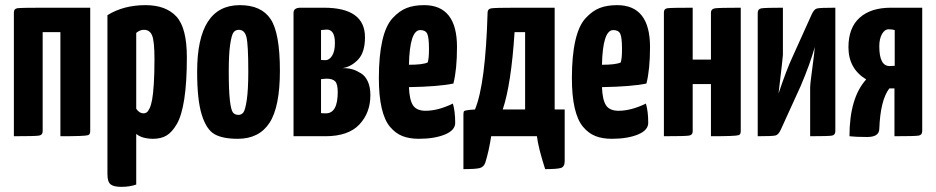

<svg xmlns="http://www.w3.org/2000/svg" viewBox="-20 -530 3641 747"><path d="M331 -20Q331 -6 322 -4Q310 0 215 0V-405H146V-20V-19Q146 -5 132 -2.5Q118 0 34 0V-480Q34 -481 34 -482Q34 -496 48 -498Q62 -500 146 -500H331Z M398 -471Q461 -510 546 -510Q625 -510 666 -466Q707 -422 707 -307Q707 -210 697 -145Q687 -80 668 -47.5Q649 -15 627.5 -2.5Q606 10 576 10Q533 10 510 -9V188Q485 197 452 197Q422 197 410 187Q398 177 398 148ZM510 -107Q522 -89 538 -89Q545 -89 550.5 -92.5Q556 -96 562 -108.5Q568 -121 572 -143Q576 -165 578.5 -205Q581 -245 581 -300Q581 -369 572 -391.5Q563 -414 540 -414Q524 -414 510 -402Z M747 -251Q747 -510 913 -510Q997 -510 1033 -455.5Q1069 -401 1069 -255Q1069 -114 1028.5 -52Q988 10 905 10Q846 10 814.5 -8Q783 -26 765 -83.5Q747 -141 747 -251ZM870 -252Q870 -177 874.5 -139Q879 -101 886.5 -92Q894 -83 908 -83Q919 -83 926.5 -92Q934 -101 940 -140.5Q946 -180 946 -252Q946 -356 939 -385Q932 -414 909 -414Q896 -414 888.5 -404Q881 -394 875.5 -357Q870 -320 870 -252Z M1122 -480Q1122 -500 1150 -500H1240Q1400 -500 1400 -385Q1400 -326 1373 -298Q1346 -270 1313 -265Q1328 -265 1340 -263Q1350 -261 1358.5 -258Q1367 -255 1384 -245Q1401 -235 1411 -213Q1421 -191 1421 -160Q1421 -91 1378 -45.5Q1335 0 1246 0H1122ZM1229 -297Q1233 -296 1247 -296Q1261 -296 1272 -313Q1283 -330 1283 -363Q1283 -415 1251 -415L1229 -413ZM1229 -90Q1234 -89 1248 -89Q1294 -89 1294 -172Q1294 -203 1284 -213.5Q1274 -224 1250 -224L1229 -222Z M1636 -99Q1684 -99 1742 -127Q1751 -97 1751 -52Q1751 -23 1710.5 -6.5Q1670 10 1609 10Q1573 10 1546 -0.5Q1519 -11 1497.5 -36.5Q1476 -62 1465 -109.5Q1454 -157 1454 -226Q1454 -313 1467.5 -372Q1481 -431 1507.5 -459.5Q1534 -488 1562.5 -499Q1591 -510 1630 -510Q1758 -510 1758 -347Q1758 -260 1744 -205Q1687 -193 1571 -191Q1573 -141 1587 -120Q1601 -99 1636 -99ZM1615 -413Q1574 -413 1571 -278Q1625 -278 1644 -287Q1649 -302 1649 -339Q1649 -385 1642 -399Q1635 -413 1615 -413Z M1783 128Q1830 128 1846 124Q1862 120 1868 103Q1882 59 1891 0H2069Q2074 44 2101 128Q2147 128 2162 123.5Q2177 119 2177 97V-104H2138V-500H1989Q1905 -500 1891 -497.5Q1877 -495 1877 -481Q1877 -481 1877 -480Q1869 -203 1828 -104Q1789 -102 1785 -97Q1783 -93 1783 -84ZM2023 -104H1936Q1969 -203 1982 -405H2023Z M2387 -99Q2435 -99 2493 -127Q2502 -97 2502 -52Q2502 -23 2461.5 -6.5Q2421 10 2360 10Q2324 10 2297 -0.5Q2270 -11 2248.5 -36.5Q2227 -62 2216 -109.5Q2205 -157 2205 -226Q2205 -313 2218.5 -372Q2232 -431 2258.5 -459.5Q2285 -488 2313.5 -499Q2342 -510 2381 -510Q2509 -510 2509 -347Q2509 -260 2495 -205Q2438 -193 2322 -191Q2324 -141 2338 -120Q2352 -99 2387 -99ZM2366 -413Q2325 -413 2322 -278Q2376 -278 2395 -287Q2400 -302 2400 -339Q2400 -385 2393 -399Q2386 -413 2366 -413Z M2862 -20Q2862 -6 2853 -4Q2841 0 2746 0V-203H2675V-20V-19Q2675 -5 2661 -2.5Q2647 0 2563 0V-480Q2563 -481 2563 -482Q2563 -496 2577 -498Q2591 -500 2675 -500V-298H2746V-480Q2746 -495 2761 -497.5Q2776 -500 2862 -500Z M3138 -474Q3147 -494 3158.5 -497Q3170 -500 3230 -500V-20Q3230 -5 3217.5 -2.5Q3205 0 3132 0V-189Q3132 -204 3140.5 -265.5Q3149 -327 3150 -347Q3132 -282 3095 -195L3018 -26Q3009 -6 2997.5 -3Q2986 0 2928 0V-480Q2928 -495 2942 -497.5Q2956 -500 3026 -500V-316Q3026 -309 3009 -166Q3040 -259 3064 -310Z M3401 -28Q3400 3 3354 3Q3309 3 3285 0Q3285 -149 3350 -221Q3281 -263 3281 -346Q3281 -422 3324.5 -461Q3368 -500 3446 -500H3568V-20Q3568 -5 3554.5 -2.5Q3541 0 3460 0V-186H3440Q3405 -140 3401 -28ZM3401 -350Q3401 -273 3441 -273L3461 -274V-413Q3452 -416 3437 -416Q3422 -416 3411.5 -397.5Q3401 -379 3401 -350Z"/></svg>

Font: Yanone Kaffeesatz Bold
Style: Regular
Weight: 700
Designer: Yanone (Cyrillic: Daniel Pouzeot)
Foundry: Yanone
Version: Version 1.003;PS 001.003;hotconv 1.0.88;makeotf.lib2.5.64775